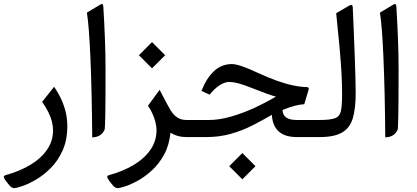

<svg xmlns="http://www.w3.org/2000/svg" viewBox="-20 -704 2139 986"><path d="M257.8 -258.3 196.3 -180.7Q215.3 -154.3 227.8 -129.2Q240.2 -104 246.3 -80.6Q252.4 -57.1 252.4 -34.7Q252.4 20.5 221.2 65.4Q189.9 110.4 135 143.1Q80.1 175.8 7.8 195.8Q0.5 197.8 -0.2 202.4Q-1 207 2.2 212.9Q5.4 218.8 9.3 224.1L28.3 248Q33.7 254.4 40 258.3Q46.4 262.2 52.2 262.2Q63 262.2 93.8 252Q124.5 241.7 163.6 219.2Q202.6 196.8 239.7 159.9Q276.9 123 301.3 69.3Q325.7 15.6 325.7 -56.6Q325.7 -90.8 318.4 -124Q311 -157.2 296.1 -190.7Q281.2 -224.1 257.8 -258.3Z M426.3 -639.2Q432.1 -602.1 436.5 -544.2Q440.9 -486.3 444.3 -406.7Q447.8 -327.1 450.2 -225.6Q452.6 -124 453.6 1.5Q476.6 1 492.4 -8.8Q508.3 -18.6 517.1 -37.6Q519.5 -42.5 520.8 -117.4Q522 -192.4 522 -347.7Q522 -421.4 519 -501.2Q516.1 -581.1 510.7 -668Q510.3 -678.7 506.8 -682.1Q503.4 -685.5 497.1 -681.6Z M760.7 -487.8 693.4 -420.4 760.7 -353 828.1 -420.4ZM855.5 -22.9Q890.1 0 938.5 0H951.2Q962.9 0 962.9 -37.6V-49.8Q962.9 -87.9 951.2 -87.9H936Q910.6 -87.9 890.1 -101.1Q869.6 -114.3 854.5 -140.6Q847.7 -152.3 837.9 -170.2Q828.1 -188 818.1 -207.5Q808.1 -227.1 799.8 -242.7L739.7 -160.6Q752 -144 761.7 -123Q771.5 -102.1 777.6 -79.6Q783.7 -57.1 783.7 -34.7Q783.7 20.5 752.4 65.4Q721.2 110.4 666.3 143.1Q611.3 175.8 539.1 195.8Q531.7 197.8 531 202.4Q530.3 207 533.4 212.9Q536.6 218.8 540.5 224.1L559.6 248Q564.9 254.4 571.3 258.3Q577.6 262.2 583.5 262.2Q593.8 262.2 622.3 253.2Q650.9 244.1 687.7 223.9Q724.6 203.6 760.7 170.4Q796.9 137.2 823 89.4Q849.1 41.5 855.5 -22.9Z M1224.6 82 1157.2 149.4 1224.6 216.8 1292 149.4ZM1056.2 -217.8Q1083 -250.5 1108.6 -266.8Q1134.3 -283.2 1158.2 -283.2Q1176.8 -283.2 1202.9 -276.4Q1229 -269.5 1263.2 -255.9Q1316.4 -234.9 1349.9 -222.9Q1383.3 -210.9 1397 -208Q1347.2 -178.2 1287.6 -150.6Q1228 -123 1167.2 -105.5Q1106.4 -87.9 1053.7 -87.9H945.8Q918.9 -87.9 918.9 -49.8V-37.6Q918.9 0 945.8 0H1037.1Q1107.9 0 1167 -17.1Q1226.1 -34.2 1277.6 -60.5Q1329.1 -86.9 1376 -114.3Q1383.3 0 1504.9 0H1608.4Q1620.1 0 1620.1 -37.6V-49.8Q1620.1 -87.9 1608.4 -87.9H1502.4Q1467.3 -87.9 1449.5 -100.8Q1431.6 -113.8 1431.2 -139.2Q1465.3 -153.3 1493.2 -160.6Q1521 -168 1542.5 -168.5L1564.5 -242.2Q1566.9 -249.5 1564.5 -253.2Q1562 -256.8 1555.2 -256.8Q1523.4 -257.3 1485.1 -265.4Q1446.8 -273.4 1401.6 -289.6Q1356.4 -305.7 1304.7 -329.6Q1208 -375 1171.4 -375Q1144.5 -375 1121.6 -366Q1098.6 -356.9 1079.3 -339.1Q1060.1 -321.3 1043.9 -295.9Q1027.8 -270.5 1014.6 -237.3Z M1603 -87.9Q1576.2 -87.9 1576.2 -49.8V-37.6Q1576.2 0 1603 0H1620.6Q1696.3 0 1736.6 -23.4Q1776.9 -46.9 1791.7 -96.7Q1806.6 -146.5 1806.6 -225.6Q1806.6 -256.3 1805.2 -307.9Q1803.7 -359.4 1801.5 -421.6Q1799.3 -483.9 1796.6 -547.6Q1793.9 -611.3 1791.5 -667Q1791 -676.3 1786.6 -678.5Q1782.2 -680.7 1773.4 -675.3L1706.5 -636.2Q1717.3 -532.2 1723.9 -459Q1730.5 -385.7 1733.6 -329.6Q1736.8 -273.4 1736.8 -219.2Q1736.8 -161.6 1730.5 -133.5Q1724.1 -105.5 1700.2 -96.7Q1676.3 -87.9 1623.5 -87.9Z M1931.2 -639.2Q1937 -602.1 1941.4 -544.2Q1945.8 -486.3 1949.2 -406.7Q1952.6 -327.1 1955.1 -225.6Q1957.5 -124 1958.5 1.5Q1981.4 1 1997.3 -8.8Q2013.2 -18.6 2022 -37.6Q2024.4 -42.5 2025.6 -117.4Q2026.9 -192.4 2026.9 -347.7Q2026.9 -421.4 2023.9 -501.2Q2021 -581.1 2015.6 -668Q2015.1 -678.7 2011.7 -682.1Q2008.3 -685.5 2002 -681.6Z"/></svg>

Font: Literata
Style: Regular
Weight: 400
Designer: Latin by Veronika Burian and Jose Scaglione. Greek by Irene Vlachou. Cyrillic by Vera Evstafieva.
Foundry: TypeTogether
Version: Version 3.002